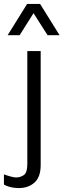

<svg xmlns="http://www.w3.org/2000/svg" viewBox="-58 -771 342 977"><path d="M38 186Q25 186 11 184Q-3 182 -15.5 178Q-28 174 -38 168V116Q-26 121 -6.5 126.5Q13 132 24 132Q45 132 63 120Q81 108 81 64V-511H149V69Q149 130 117.5 158Q86 186 38 186ZM-19 -592 80 -751H146L245 -592H184L94 -733H131L42 -592Z"/></svg>

Font: Chivo ExtraLight
Style: Regular
Weight: 250
Designer: Hector Gatti
Foundry: Omnibus-Type
Version: Version 2.002